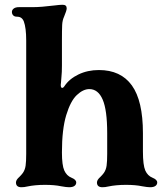

<svg xmlns="http://www.w3.org/2000/svg" viewBox="-20 -776 700 806"><path d="M47 -10Q47 -16 51 -22Q55 -28 61 -33Q71 -43 76 -50Q85 -63 87.5 -80.5Q90 -98 90 -130V-606Q90 -659 80 -686Q76 -696 69 -701Q62 -706 50 -706Q41 -706 35.5 -711.5Q30 -717 30 -726Q30 -734 37.5 -740Q45 -746 60 -746H118Q152 -746 208 -753Q231 -756 243 -756Q260 -756 260 -741Q260 -732 249 -706Q242 -691 241 -671.5Q240 -652 240 -606V-501Q240 -472 238 -454Q236 -436 236 -429L235 -420Q235 -407 241 -407Q246 -407 251 -415Q271 -445 309.5 -463.5Q348 -482 395 -482Q487 -482 533.5 -417.5Q580 -353 580 -217V-140Q580 -83 590 -60Q600 -38 620 -30Q640 -22 640 -10Q640 -1 632.5 4.5Q625 10 610 10Q599 10 577 6Q549 0 509 0Q467 0 434 7Q422 10 410 10Q387 10 387 -10Q387 -16 391 -22Q395 -28 401 -33Q411 -43 416 -50Q425 -63 427.5 -80.5Q430 -98 430 -130V-217Q430 -314 411 -358Q392 -402 355 -402Q329 -402 302.5 -377Q276 -352 258 -292.5Q240 -233 240 -136Q240 -82 250 -60Q260 -38 280 -30Q300 -22 300 -10Q300 -1 292.5 4.5Q285 10 270 10Q259 10 237 6Q209 0 169 0Q127 0 94 7Q82 10 70 10Q47 10 47 -10Z"/></svg>

Font: Raigarh
Style: Bold
Weight: 700
Designer: jaikishan Patel
Foundry: MagicType
Version: Version 1.000